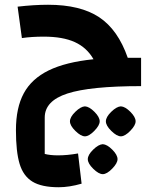

<svg xmlns="http://www.w3.org/2000/svg" viewBox="-20 -502 614 807"><path d="M573 -259V-140Q359 -140 263.5 -109Q168 -78 168 -8V145Q191 151 224 151Q263 151 308 143L323 270Q271 285 227 285Q155 285 116.5 261.5Q78 238 62.5 187Q47 136 47 45Q47 -49 80 -110Q113 -171 184.5 -206Q256 -241 373 -253Q345 -302 294.5 -325Q244 -348 164 -348Q113 -348 72 -342L54 -474Q123 -482 182 -482Q318 -482 397 -429.5Q476 -377 517 -259ZM337 71Q320 71 297 48.5Q274 26 274 8Q274 -10 296.5 -32Q319 -54 337 -55Q355 -54 377 -32Q399 -10 399 8Q399 25 376.5 48Q354 71 337 71ZM550 8Q550 25 527.5 48Q505 71 488 71Q471 71 448 48.5Q425 26 425 8Q425 -10 447.5 -32Q470 -54 488 -55Q506 -54 528 -32Q550 -10 550 8ZM474 167Q474 184 451.5 207Q429 230 412 230Q395 230 372 207.5Q349 185 349 167Q349 149 371.5 127Q394 105 412 104Q430 105 452 127Q474 149 474 167Z"/></svg>

Font: Changa SemiBold
Style: Regular
Weight: 600
Designer: Eduardo Rodriguez Tunni
Foundry: Eduardo Rodriguez Tunni
Version: Version 2.002; ttfautohint (v1.5) -l 8 -r 50 -G 150 -x 14 -H